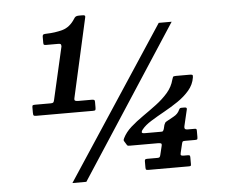

<svg xmlns="http://www.w3.org/2000/svg" viewBox="-55 -854 1111 947"><g transform="rotate(-5 500.0 -380.0)"><path d="M101.5 -333.5V-359Q101.5 -367.5 104.5 -369.2Q107.5 -371 116.5 -371H192.5Q203 -371 206 -374Q209 -377 211 -386L270.5 -646Q270.5 -654.5 268 -657.2Q265.5 -660 257 -660H196Q188.5 -660 185.5 -661.8Q182.5 -663.5 182.5 -671.5V-700Q182.5 -711 187.8 -713Q193 -715 203 -715Q245 -716 282 -726.2Q319 -736.5 344.5 -776.5Q348 -783 353.2 -786.5Q358.5 -790 369 -790H386Q394.5 -790 398 -787.8Q401.5 -785.5 399.5 -778L312 -387.5Q309.5 -376.5 314 -373.8Q318.5 -371 330.5 -371H396.5Q403.5 -371 407.5 -369.2Q411.5 -367.5 411.5 -360V-332Q411.5 -322 409.5 -319Q407.5 -316 397.5 -316H118.5Q107 -316 104.2 -318.8Q101.5 -321.5 101.5 -333.5ZM758.5 -720H822.5L334.5 30H265.5ZM856 -45V-12Q856 -5 853.8 -3.5Q851.5 -2 844.5 -2H646Q637 -2 634 -3.8Q631 -5.5 631 -15V-44.5Q631 -52 633.2 -54.5Q635.5 -57 643.5 -57H694Q702.5 -57 705 -59.8Q707.5 -62.5 709.5 -70.5L720 -114Q722.5 -124.5 717.8 -126.8Q713 -129 702 -129H563.5Q554.5 -129 552.2 -130.8Q550 -132.5 547 -138L538 -152.5Q535 -157.5 535.8 -160.2Q536.5 -163 539 -168.5Q553 -197 580.5 -221.5Q608 -246 642 -269.5Q676 -293 709 -317.8Q742 -342.5 767 -371.2Q792 -400 801 -435.5Q803.5 -444 805.5 -448Q807.5 -452 819.5 -452H887.5Q898.5 -452 901.5 -449.8Q904.5 -447.5 903 -437.5Q897.5 -402 873.5 -374Q849.5 -346 816 -323.2Q782.5 -300.5 746.8 -280.8Q711 -261 680.8 -242.2Q650.5 -223.5 634.5 -203.5Q628.5 -197 628 -190.5Q627.5 -184 643.5 -184H724.5Q731.5 -184 733.2 -186.8Q735 -189.5 737.5 -195.5L742.5 -216Q746 -224 747.5 -226.5Q749 -229 755.5 -233Q769 -241 790.8 -252.5Q812.5 -264 821 -284Q823 -288 825.2 -290.5Q827.5 -293 834 -293H849Q861.5 -293 859.5 -283.5L840 -200.5Q836.5 -184 853.5 -184H889Q896 -184 897.8 -181.8Q899.5 -179.5 899.5 -173V-143.5Q899.5 -134.5 897.8 -131.8Q896 -129 886.5 -129H836.5Q827.5 -129 825.2 -126.5Q823 -124 821 -115.5L810.5 -71.5Q808 -62.5 811.2 -59.8Q814.5 -57 824 -57H843.5Q851.5 -57 853.8 -55Q856 -53 856 -45Z"/></g></svg>

Font: Besley* Heavy
Style: Italic
Weight: 800
Italic angle: -13°
Designer: Owen Earl
Foundry: indestructible type*
Version: Version 3.000; ttfautohint (v1.8.3)